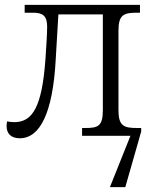

<svg xmlns="http://www.w3.org/2000/svg" viewBox="-20 -556 636 786"><path d="M61 10C143 10 196 -92 208 -311L219 -497H401V-105C401 -39 381 -32 329 -32H316V0H514L430 210H493L553 0V-1L558 -17V-32H542C488 -32 465 -39 465 -105V-431C465 -497 488 -504 542 -504H553V-536H81V-504H116C156 -504 173 -490 173 -447C173 -415 169 -360 166 -313C152 -120 114 -56 39 -56C29 -56 19 -57 9 -59C8 -54 7 -47 7 -40C7 -10 24 10 61 10Z"/></svg>

Font: Noto Serif Light
Style: Regular
Weight: 300
Designer: Monotype Design Team
Foundry: Monotype Imaging Inc.
Version: Version 2.013